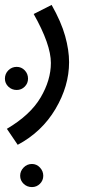

<svg xmlns="http://www.w3.org/2000/svg" viewBox="-55 -359 349 781"><path d="M226 -106Q226 -155 210 -212.5Q194 -270 155 -339L82 -302Q152 -178 152 -103Q152 -33 110 38Q68 109 -27 165L17 230Q115 178 170.5 84.5Q226 -9 226 -106ZM59 -39Q59 -59 45.5 -73Q32 -87 13 -87Q-7 -87 -21 -73Q-35 -59 -35 -39Q-35 -20 -21 -6.5Q-7 7 13 7Q32 7 45.5 -6.5Q59 -20 59 -39ZM121 356Q121 337 107.5 322.5Q94 308 75 308Q55 308 41 322.5Q27 337 27 356Q27 375 41 388.5Q55 402 75 402Q94 402 107.5 388.5Q121 375 121 356Z"/></svg>

Font: Noto Sans Arabic Condensed
Style: Regular
Weight: 400
Width: 3
Designer: Nadine Chahine
Foundry: Monotype Imaging Inc.
Version: 1.001